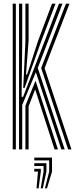

<svg xmlns="http://www.w3.org/2000/svg" viewBox="-20 -820 422 1054"><path d="M84.5 0V-800H102V-584.8L98.5 -288.2H106.8L216 -571L303.8 -800H323L187.2 -447L335.2 0H316.8L176.8 -423.8L102 -243.8V0ZM49.8 0V-800H67V0ZM353.8 0 206 -446.5 342 -800H361.5L224.8 -445.5L372.2 0ZM107.5 -336.8 119.5 -591.5V-800H137V-597.5L122.8 -411H128.8L188.8 -595.2L265.5 -800H284.8L202.8 -584L114.8 -336.8ZM119.5 0V-240L175 -376.8L298 0H279.5L173 -329.2L137 -236.2V0ZM226.5 213.8 250 122V60.5H168.2V45H265.5V122L238 213.8ZM203.5 213.8 219.2 122V91.2H168.2V75.8H234.8V122L215 213.8ZM180.5 213.8 188.5 122H168.2V106.5H204V122L192 213.8Z"/></svg>

Font: Big Shoulders Inline Display SemiBold
Style: Regular
Weight: 600
Designer: Patric King
Foundry: XO Type Co
Version: Version 1.000